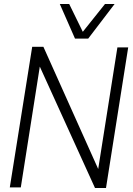

<svg xmlns="http://www.w3.org/2000/svg" viewBox="-20 -937 666 960"><path d="M29 0 141 -703H197L471 -92L567 -700H621L510 3H455L179 -604L84 0ZM553 -917 421 -744H355L279 -917H326L394 -778L505 -917Z"/></svg>

Font: Georama Light
Style: Italic
Weight: 300
Italic angle: -9°
Designer: Jean-Baptiste Levee
Foundry: Production Type
Version: Version 1.001